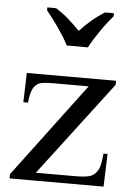

<svg xmlns="http://www.w3.org/2000/svg" viewBox="-54 -807 575 847"><g transform="rotate(5 233.5 -383.0)"><path d="M442 -145 437 0H21V-19L333 -435H179Q130 -435 114.5 -428.5Q99 -422 88 -404Q75 -378 73 -340H52L56 -470H451V-452L134 -35H306Q360 -35 379 -43.5Q398 -52 410 -75Q419 -91 424 -145ZM121 -766H160Q174 -757 188.5 -746.5Q203 -736 216.5 -724Q230 -712 243 -699.5Q256 -687 268 -675Q279 -687 292 -699.5Q305 -712 319 -724Q333 -736 347.5 -746.5Q362 -757 376 -766H416V-753Q404 -739 389.5 -720.5Q375 -702 361.5 -682Q348 -662 335.5 -642.5Q323 -623 315 -606H221Q213 -623 200.5 -642.5Q188 -662 174.5 -682Q161 -702 146.5 -720.5Q132 -739 121 -753Z"/></g></svg>

Font: MM Ethnic
Style: Regular
Weight: 400
Designer: Khon Soe Zaw Thu
Version: Version 1.00 July 18, 2016, initial release